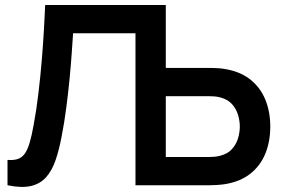

<svg xmlns="http://www.w3.org/2000/svg" viewBox="-20 -740 1140 767"><path d="M521.2 0V-720H641.5V-468.7H818.7Q828.8 -468.7 845.6 -467.9Q862.4 -467.2 876.3 -464.7Q938.3 -455 979.1 -423Q1019.8 -390.9 1039.8 -342.3Q1059.7 -293.8 1059.7 -234.3Q1059.7 -174.9 1040 -126.3Q1020.2 -77.8 979.5 -45.7Q938.8 -13.7 876.3 -4Q862.4 -2 845.8 -1Q829.2 0 818.7 0ZM641.5 -112.8H813.7Q823.8 -112.8 836.2 -113.8Q848.6 -114.8 859.3 -117.7Q889.2 -125.2 906.4 -144.2Q923.6 -163.2 930.8 -187.2Q938 -211.3 938 -234.3Q938 -257.3 930.8 -281.4Q923.6 -305.5 906.4 -324.5Q889.2 -343.4 859.3 -351Q848.6 -353.9 836.2 -354.9Q823.8 -355.8 813.7 -355.8H641.5ZM10 0V-101.2Q34.2 -99.3 50.6 -104.7Q67.1 -110 78.4 -125.3Q89.7 -140.6 98.1 -168.7Q106.6 -196.8 114.3 -240.2Q125.8 -301.8 133.6 -368.3Q141.5 -434.9 146.9 -499.8Q152.3 -564.8 155.5 -621.7Q158.7 -678.6 160.5 -720H642.3V0H522V-607.2H272Q269.7 -573.2 266.4 -526Q263.1 -478.8 257.8 -423.8Q252.5 -368.8 244.8 -310Q237.2 -251.2 226 -194Q216.2 -141.8 202.2 -100.7Q188.2 -59.5 164.9 -32.8Q141.5 -6.1 104.2 2.9Q66.9 11.8 10 0Z"/></svg>

Font: Manrope ExtraLight
Style: Regular
Weight: 200
Designer: Mikhail Sharanda
Foundry: Mikhail Sharanda
Version: Version 4.505